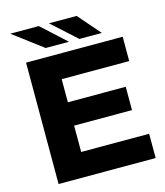

<svg xmlns="http://www.w3.org/2000/svg" viewBox="-128 -989 934 1086"><g transform="rotate(-15 338.5 -446.0)"><path d="M79.1 0V-710.9H645V-568.4H249.5V-433.1H588.4V-296.4H249.5V-142.1H647.5V0ZM35.2 -892.1H202.1L344.2 -762.2H207.5ZM261.7 -892.1H423.8L536.6 -762.2H405.3Z"/></g></svg>

Font: Bert Sans Black
Style: Regular
Weight: 900
Designer: Christian Robertson, Adam Twardoch, & Cristiano Sobral
Foundry: Google
Version: Version 12.135;January 10, 2020;FontCreator 12.0.0.2547 64-b